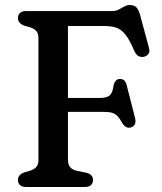

<svg xmlns="http://www.w3.org/2000/svg" viewBox="-20 -744 646 764"><path d="M425.4 -700Q440.7 -700 452.3 -706Q463.9 -712 474.4 -718Q484.8 -724 496.6 -724Q514 -724 522.8 -714.6Q531.6 -705.3 537.2 -685.4L573.2 -551.9Q577.1 -538.1 570.4 -529Q563.6 -520 551 -517.8Q540.7 -516 531.1 -520.9Q521.4 -525.9 514.4 -541.5Q495.4 -586.8 478 -607.7Q460.6 -628.6 440.7 -634.6Q420.7 -640.6 392.6 -640.6H250.4V-108Q250.4 -88.3 259.8 -78.1Q269.1 -67.9 286.2 -64.2L325.4 -56.2Q337.8 -52.6 343.9 -45.6Q350 -38.6 350 -27.6Q350 -14.6 341.9 -7.3Q333.7 0 316.8 0H84.6Q68 0 59.7 -7.3Q51.4 -14.6 51.4 -27.6Q51.4 -48.4 76 -57.8L98 -64.2Q114.3 -69 123.6 -78.7Q133 -88.3 133 -107.8V-592.2Q133 -611.7 123.6 -621.5Q114.3 -631.3 98 -635.8L76 -642.2Q51.4 -651.6 51.4 -672.4Q51.4 -685.4 59.7 -692.7Q68 -700 84.6 -700ZM193.2 -354.2H374.4Q406.4 -354.2 417.4 -365.3Q428.3 -376.3 431.9 -403.1Q434.4 -415.3 440.3 -422.2Q446.1 -429.1 455.3 -429.7Q477.7 -431.2 483.9 -405.8L517.4 -274.4Q521.2 -259.2 516.8 -249.9Q512.4 -240.6 500.9 -236.9Q491 -233.8 482.3 -238.5Q473.5 -243.2 466.8 -254Q457.5 -270.9 448.8 -280.7Q440 -290.6 427.5 -294.7Q414.9 -298.8 393.6 -298.8H193.2Z"/></svg>

Font: Fraunces SuperSoft 9pt
Style: Regular
Weight: 900
Version: Version 1.000;[b76b70a41]